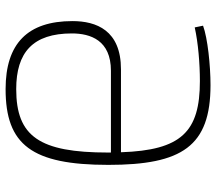

<svg xmlns="http://www.w3.org/2000/svg" viewBox="-62 -680 754 669"><g transform="rotate(90 314.5 -345.0)"><path d="M276 -702C208 -702 112 -692 69 -676L75 -647C129 -659 201 -665 262 -665C439 -665 503 -600 510 -390H221C85 -390 53 -304 53 -221C53 -65 131 12 290 12C484 12 554 -79 554 -346C554 -603 489 -702 276 -702ZM290 -25C162 -25 96 -83 96 -219C96 -284 120 -355 226 -355H511V-345C511 -106 455 -25 290 -25Z"/></g></svg>

Font: Exo 2 Extra Light
Style: Regular
Weight: 250
Designer: Natanael Gama
Version: Version 1.001;PS 001.001;hotconv 1.0.88;makeotf.lib2.5.64775